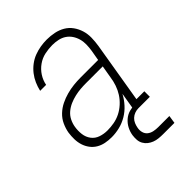

<svg xmlns="http://www.w3.org/2000/svg" viewBox="-205 -639 911 911"><g transform="rotate(-45 250.0 -184.0)"><path d="M165 8Q143 8 123 4Q103 0 86 -10Q69 -20 57 -36Q45 -52 39 -71Q33 -90 32.5 -111Q32 -132 35 -153Q39 -176 49.5 -199Q60 -222 78.5 -239.5Q97 -257 119.5 -268Q142 -279 166 -285.5Q190 -292 213.5 -294.5Q237 -297 260 -297H378L387 -349Q390 -368 390.5 -387.5Q391 -407 386 -425Q381 -443 371 -458Q361 -473 346 -483Q331 -493 312 -497Q293 -501 274 -501Q249 -501 223.5 -495.5Q198 -490 176 -474.5Q154 -459 139.5 -436.5Q125 -414 120 -388H80Q85 -410 94 -430.5Q103 -451 117 -469Q131 -487 149.5 -501Q168 -515 189 -523Q210 -531 231.5 -534.5Q253 -538 274 -538Q299 -538 323.5 -533Q348 -528 368.5 -516Q389 -504 403 -484.5Q417 -465 424 -442Q431 -419 430.5 -393.5Q430 -368 426 -343L375 -37H428V0H329L346 -102Q333 -77 313.5 -55.5Q294 -34 269.5 -19.5Q245 -5 218 1.5Q191 8 165 8ZM173 -29Q195 -29 217.5 -33Q240 -37 261 -47.5Q282 -58 300 -74.5Q318 -91 330.5 -110.5Q343 -130 350.5 -152Q358 -174 361 -196L372 -260H260Q241 -260 222.5 -258.5Q204 -257 184.5 -252.5Q165 -248 146.5 -240Q128 -232 112.5 -219Q97 -206 88 -188Q79 -170 76 -151Q72 -127 75 -103.5Q78 -80 91.5 -62Q105 -44 127 -36.5Q149 -29 173 -29ZM348 170Q333 170 318 168.5Q303 167 290 162Q277 157 266 148.5Q255 140 248 127.5Q241 115 240 100.5Q239 86 241 71Q244 51 253.5 32.5Q263 14 279 0Q295 -14 315 -19.5Q335 -25 355 -25L351 0Q339 0 326.5 4.5Q314 9 304.5 18Q295 27 290 39Q285 51 283 63Q280 78 284 92.5Q288 107 299 115.5Q310 124 324.5 127Q339 130 354 130H429L423 170Z"/></g></svg>

Font: Iosevka Slab XLtObl
Style: Regular
Weight: 200
Italic angle: -9°
Monospace: yes
Designer: Belleve Invis
Foundry: Belleve Invis
Version: Version 11.1.1; ttfautohint (v1.8.3)